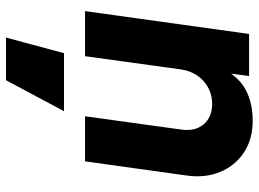

<svg xmlns="http://www.w3.org/2000/svg" viewBox="-131 -467 861 639"><g transform="rotate(90 299.5 -147.5)"><path d="M17 0 93 -546H233L225 -486Q252 -524 292 -541Q332 -558 381 -558Q444 -558 488 -528.5Q532 -499 552.5 -449Q573 -399 564 -337L517 0H367L411 -319Q418 -366 394 -394.5Q370 -423 326 -423Q282 -423 250 -394.5Q218 -366 211 -319L167 0ZM105 263 157 70H350L247 263Z"/></g></svg>

Font: Plus Jakarta Sans ExtraBold
Style: Italic
Weight: 800
Italic angle: -8°
Designer: Gumpita Rahayu
Foundry: Tokotype
Version: Version 2.071; ttfautohint (v1.8.4.7-5d5b);gftools[0.9.29]